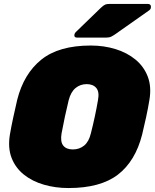

<svg xmlns="http://www.w3.org/2000/svg" viewBox="-20 -940 783 970"><path d="M326 10Q260 10 201.5 -7Q143 -24 100.5 -58Q58 -92 38.5 -142.5Q19 -193 30 -260Q37 -301 47 -347Q57 -393 67 -436Q100 -567 188.5 -638.5Q277 -710 439 -710Q505 -710 563.5 -692Q622 -674 664.5 -639Q707 -604 726.5 -553Q746 -502 735 -436Q728 -393 718 -347Q708 -301 698 -260Q664 -126 576 -58Q488 10 326 10ZM348 -185Q381 -185 405 -204.5Q429 -224 439 -266Q450 -309 459 -351Q468 -393 475 -434Q483 -476 466.5 -495.5Q450 -515 418 -515Q386 -515 362 -495.5Q338 -476 327 -434Q317 -393 308 -351Q299 -309 291 -266Q284 -224 299.5 -204.5Q315 -185 348 -185ZM369 -750Q353 -750 356 -766Q358 -774 364 -779L490 -901Q504 -914 512 -917Q520 -920 531 -920H727Q736 -920 740 -914.5Q744 -909 742 -900Q741 -893 734 -888L562 -767Q552 -760 542 -755Q532 -750 516 -750Z"/></svg>

Font: Rubik Light Black
Style: Italic
Weight: 900
Italic angle: -12°
Version: Version 2.104